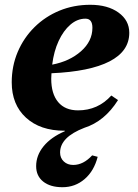

<svg xmlns="http://www.w3.org/2000/svg" viewBox="-20 -531 578 802"><path d="M249 15Q148 15 88.5 -39.5Q29 -94 29 -187Q29 -255 54 -314Q79 -373 124 -417.5Q169 -462 228.5 -486.5Q288 -511 357 -511Q430 -511 475 -478.5Q520 -446 520 -394Q520 -317 437.5 -274.5Q355 -232 195 -225Q194 -214 194 -202Q194 -139 223 -104.5Q252 -70 306 -70Q389 -70 445 -132L473 -113Q417 -24 332 3Q231 42 231 106Q231 129 246.5 143.5Q262 158 286 158Q328 158 365 118L388 124Q373 183 333.5 217Q294 251 241 251Q190 251 160.5 227.5Q131 204 131 163Q131 118 162 80Q193 42 251 17V15ZM337 -453Q303 -453 274 -428Q245 -403 225 -360Q205 -317 198 -261Q271 -275 318.5 -317Q366 -359 366 -415Q366 -453 337 -453Z"/></svg>

Font: Platypi
Style: Bold Italic
Weight: 700
Italic angle: -13°
Designer: David Sargent
Foundry: Bolt Cutter Type
Version: Version 1.200; ttfautohint (v1.8.4.7-5d5b)